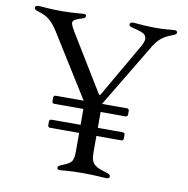

<svg xmlns="http://www.w3.org/2000/svg" viewBox="-82 -812 876 897"><g transform="rotate(10 356.0 -364.0)"><path d="M181.8 -295.5H318.9V-220.2H181.8C173.7 -219.8 170.8 -217 170.5 -208.8V-193.2C170.8 -185 173.7 -182.2 181.8 -181.8H318.9V-106.5C318.9 -51.5 317.1 -40.1 268.5 -21.3C250.7 -14.2 247.2 -11.4 247.2 -4.3C247.2 1.8 250.7 5 259.2 5C279.8 5 296.9 0 368.3 0C436.1 0 458.5 4.3 481.2 4.3C491.5 4.3 495.4 0 495.4 -6.4C495.4 -12.1 492.2 -16.7 477.6 -21C424.4 -36.6 400.6 -45.5 400.6 -101.9V-181.8H517.8C525.9 -182.2 528.8 -185 529.1 -193.2V-208.8C528.8 -217 525.9 -219.8 517.8 -220.2H400.6V-295.5H517.8C525.9 -295.8 528.8 -298.7 529.1 -306.8V-322.4C528.8 -330.6 525.9 -333.5 517.8 -333.8H401.3C401.6 -335.2 402 -337 403.1 -338.4L574.2 -623.2C602.3 -674 625.4 -691.4 673.3 -708.8C682.9 -712.7 687.9 -715.9 687.9 -723C687.9 -729 682.9 -731.9 676.1 -732.2C655.2 -731.9 632.1 -726.6 580.3 -727.3C522.4 -728 497.2 -732.6 477.6 -733C468.4 -732.6 462.7 -728.7 462.7 -722.3C462.7 -716.3 465.9 -712 480.8 -708.8C510.7 -701.3 538.4 -695.3 544 -679.3C548.7 -668.7 547.9 -656.2 535.5 -633.9L386.7 -376.1C383.5 -372.2 381 -372.2 377.8 -376.4L371.1 -387.4L370.4 -388.5L215.9 -641.3C190.7 -685.4 185 -693.5 235.4 -709.5C252.5 -714.1 255.7 -718.8 255.7 -724.8C255.7 -730.5 251.4 -733.3 243.6 -733.3C226.6 -733.3 202.4 -728.3 138.8 -728C74.6 -728.3 48.3 -733 29.8 -733C19.2 -733 13.5 -729.4 13.5 -723C13.5 -715.6 17.8 -711.6 35.2 -706.3C77.1 -695 103.3 -672.2 132.1 -624.3L311.4 -337L313.2 -333.8H181.8C173.7 -333.5 170.8 -330.6 170.5 -322.4V-306.8C170.8 -298.7 173.7 -295.8 181.8 -295.5Z"/></g></svg>

Font: Margiela Serif
Style: Regular
Weight: 400
Designer: Andreas Faust, Stefan Endress
Version: Version 1.002;FEAKit 1.0